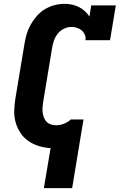

<svg xmlns="http://www.w3.org/2000/svg" viewBox="-20 -763 640 998"><path d="M208 215 243 7Q211 5 181.5 -4Q152 -13 127.5 -30Q103 -47 86.5 -72Q70 -97 61.5 -126Q53 -155 54 -187Q55 -219 60 -251L107 -534Q111 -560 118.5 -585.5Q126 -611 139.5 -635Q153 -659 171.5 -680Q190 -701 213 -715Q236 -729 262.5 -736Q289 -743 315 -743Q335 -743 354 -739Q373 -735 390 -726.5Q407 -718 420.5 -705.5Q434 -693 445 -677L454 -735H582L552 -554H424Q427 -569 421 -582.5Q415 -596 404.5 -605Q394 -614 380 -618.5Q366 -623 351 -623Q332 -623 313 -614Q294 -605 281 -589Q268 -573 261 -553.5Q254 -534 251 -515L204 -231Q202 -217 201 -203Q200 -189 202 -176Q204 -163 209 -150.5Q214 -138 223 -129Q232 -120 245 -116Q258 -112 272 -112Q291 -112 311.5 -119.5Q332 -127 347 -141L348 -142H414L355 215Z"/></svg>

Font: Iosevka Etoile Heavy
Style: Italic
Weight: 900
Italic angle: -9°
Designer: Belleve Invis
Foundry: Belleve Invis
Version: Version 22.1.2; ttfautohint (v1.8.4)